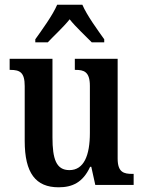

<svg xmlns="http://www.w3.org/2000/svg" viewBox="-20 -786 610 816"><path d="M130 -619V-606H183C209 -634 250 -671 276 -704C302 -671 343 -634 370 -606H423V-619C396 -657 349 -721 330 -766H223C204 -721 157 -657 130 -619ZM229 10C287 10 332 -10 363 -77H368L385 0H548V-47H542C507 -47 480 -53 480 -112V-536H298V-489H301C336 -489 362 -482 362 -421V-221C362 -126 337 -63 275 -63C219 -63 203 -110 203 -202V-536H21V-489H24C65 -489 85 -478 85 -420V-187C85 -50 132 10 229 10Z"/></svg>

Font: Noto Serif Tamil Condensed SemiBold
Style: Regular
Weight: 600
Width: 3
Designer: Indian Type Foundry, Tom Grace, and the Monotype Design Team
Foundry: Monotype Imaging Inc.
Version: Version 2.004